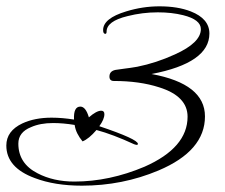

<svg xmlns="http://www.w3.org/2000/svg" viewBox="-48 -540 710 607"><path d="M211 47Q125 47 62 23Q-28 -10 -28 -80Q-28 -126 23 -150Q62 -168 115 -168Q149 -168 186 -162Q184 -203 206 -203Q223 -203 233 -169Q257 -190 272 -190Q282 -190 282 -179Q282 -163 266 -141Q388 -100 388 -85Q388 -82 384 -82Q382 -82 376 -84Q309 -115 257 -129Q233 -101 213 -93Q203 -105 196.5 -118Q190 -131 188 -145Q152 -151 120 -151Q79 -151 50 -138Q10 -122 10 -86Q10 -23 71 8Q121 34 187 34Q298 34 409 -13Q545 -73 545 -171Q545 -236 455 -264Q393 -284 312 -284Q298 -284 298 -298Q298 -315 317 -319Q328 -321 345.5 -323Q363 -325 386 -329Q446 -341 505 -368Q587 -405 587 -448Q587 -478 531 -492Q495 -501 451 -501Q402 -501 355 -489Q289 -473 289 -440Q289 -433 285 -433Q278 -433 278 -445Q278 -482 351 -504Q403 -520 456 -520Q514 -520 555 -504Q614 -481 614 -434Q614 -341 431 -306Q600 -275 600 -172Q600 -63 453 -1Q339 47 211 47Z"/></svg>

Font: Love Light
Style: Regular
Weight: 400
Designer: Robert E. Leuschke
Foundry: Robert E. Leuschke
Version: Version 1.010; ttfautohint (v1.8.3)